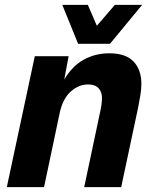

<svg xmlns="http://www.w3.org/2000/svg" viewBox="-20 -769 640 789"><path d="M8 0 123 -538H262L244 -442Q277 -498 324.5 -524Q372 -550 429 -550Q497 -550 529 -516Q561 -482 561 -424Q561 -402 556.5 -375.5Q552 -349 547 -324L478 0H326L393 -316Q399 -345 399 -368Q399 -391 385 -406.5Q371 -422 342 -422Q304 -422 271.5 -393.5Q239 -365 226 -308L161 0ZM564 -749 432 -589H301L236 -749H341L378 -663L452 -749Z"/></svg>

Font: Geist Mono ExtraBold
Style: Italic
Weight: 800
Italic angle: -12°
Monospace: yes
Designer: Basement.studio, Andrés Briganti, Mateo Zaragoza
Foundry: Basement.studio, Vercel, Andrés Briganti, Guido Ferreyra, Mateo Zaragoza
Version: Version 1.500; ttfautohint (v1.8.4.7-5d5b)